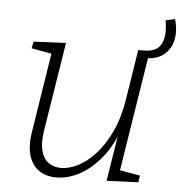

<svg xmlns="http://www.w3.org/2000/svg" viewBox="-50 -708 724 762"><g transform="rotate(5 312.5 -326.5)"><path d="M204 7Q165 8 135.5 -10.5Q106 -29 93.5 -67.5Q81 -106 90 -164L142 -493L148 -479L60 -495L65 -522L194 -528L137 -171Q130 -122 138.5 -91.5Q147 -61 168 -46.5Q189 -32 217 -32Q248 -32 283.5 -49.5Q319 -67 352.5 -103.5Q386 -140 412.5 -195.5Q439 -251 451 -329L482 -525H528L450 -34L443 -45L532 -29L528 -2L402 3L436 -209L450 -226Q422 -142 380 -91Q338 -40 292 -16.5Q246 7 204 7ZM500 -496 503 -525Q548 -525 566 -547.5Q584 -570 584 -607Q584 -618 583 -629Q582 -640 580 -652L617 -660Q625 -631 625 -607Q625 -555 592.5 -523.5Q560 -492 500 -496Z"/></g></svg>

Font: Bitter Thin Light
Style: Italic
Weight: 300
Italic angle: -9°
Version: Version 2.002